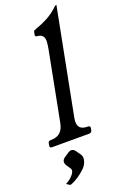

<svg xmlns="http://www.w3.org/2000/svg" viewBox="-201 -752 643 1022"><g transform="rotate(-20 120.5 -241.0)"><path d="M203.5 -38Q216.5 -38 214.5 -25L212.5 -13Q209.5 0 194.5 0H-14Q-29 0 -26 -13L-24 -25Q-22 -38 -9 -38H-7Q26 -38 45 -54.5Q64 -71 70.8 -106L146.2 -496Q151 -521 151.8 -539.2Q152.5 -557.5 143.8 -569.2Q135 -581 111 -583Q101 -584 103 -595L106 -610Q107 -615 110.9 -617.1Q114.8 -619.2 121 -621Q158.5 -634 191 -651.5Q223.5 -669 256 -699.8Q260.8 -704 263.5 -704H264.5Q266.5 -704 266.2 -702.8L150.5 -107Q143.5 -72 156 -55Q168.5 -38 200.5 -38ZM117 90Q125.5 103 122.2 121.8Q121.2 126 119.8 129.6Q118.2 133.2 117 137.5Q110.8 153.2 95 168.1Q79.2 183 60.8 195.6Q42.2 208.2 27.5 215.1Q12.8 222 8.2 221.8Q5.5 221 2.2 218.4Q-1 215.8 -11.5 209.2Q11.5 197.5 26.2 181.8Q41 166 43.2 153.5Q44.5 146.2 40.2 140.8L23.2 115.2Q16 102.8 18 92.5Q20 82 31.8 73.2L57 56.5Q70.5 48 80.2 50.2Q90.5 52.2 99.2 64.8Z"/></g></svg>

Font: Young Serif Light
Style: Italic
Weight: 300
Italic angle: -10.979°
Designer: Bastien Sozeau
Foundry: NBR — Bastien Sozeau
Version: Version 5.001